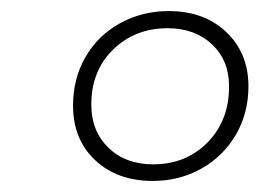

<svg xmlns="http://www.w3.org/2000/svg" viewBox="-20 -784 469 347"><path d="M429 -628Q429 -579 406 -540Q383 -501 343.5 -479Q304 -457 256 -457Q192 -457 152 -494.5Q112 -532 112 -593Q112 -642 134.5 -681Q157 -720 197 -742Q237 -764 285 -764Q349 -764 389 -726Q429 -688 429 -628ZM145 -595Q145 -547 176 -517Q207 -487 257 -487Q316 -487 355 -526.5Q394 -566 394 -628Q394 -675 363 -704Q332 -733 283 -733Q224 -733 184.5 -694.5Q145 -656 145 -595Z"/></svg>

Font: Gontserrat ExtraLight
Style: Italic
Weight: 275
Italic angle: -11.3°
Designer: Julieta Ulanovsky
Foundry: Julieta Ulanovsky
Version: Version 6.001